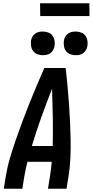

<svg xmlns="http://www.w3.org/2000/svg" viewBox="-20 -1149 565 1169"><path d="M3 0 15 -74Q24 -130 40.5 -186Q57 -242 76 -297Q95 -352 115.5 -407Q136 -462 158 -517Q180 -572 203 -626.5Q226 -681 250 -735H380Q386 -681 391 -626.5Q396 -572 400 -517Q404 -462 406.5 -407Q409 -352 410 -297Q411 -242 408.5 -186Q406 -130 397 -74L385 0H272L284 -74Q288 -96 290.5 -118.5Q293 -141 295 -164H147Q141 -141 136.5 -118.5Q132 -96 128 -74L116 0ZM174 -260H301Q303 -348 301.5 -435Q300 -522 297 -609Q263 -522 231.5 -435Q200 -348 174 -260ZM441 -813Q424 -813 408 -819Q392 -825 382 -838Q372 -851 369.5 -868Q367 -885 369 -902Q371 -914 377.5 -925.5Q384 -937 394.5 -944.5Q405 -952 417 -954.5Q429 -957 441 -957Q458 -957 474 -951Q490 -945 499.5 -932Q509 -919 512 -902Q515 -885 512 -868Q510 -856 503.5 -844.5Q497 -833 487 -825.5Q477 -818 465 -815.5Q453 -813 441 -813ZM241 -813Q224 -813 208 -819Q192 -825 182 -838Q172 -851 169.5 -868Q167 -885 169 -902Q171 -914 177.5 -925.5Q184 -937 194.5 -944.5Q205 -952 217 -954.5Q229 -957 241 -957Q258 -957 274 -951Q290 -945 299.5 -932Q309 -919 312 -902Q315 -885 312 -868Q310 -856 303.5 -844.5Q297 -833 287 -825.5Q277 -818 265 -815.5Q253 -813 241 -813ZM525 -1051H225L224 -1129H524Z"/></svg>

Font: Iosevka Term Curly Oblique
Style: Bold
Weight: 700
Italic angle: -9°
Designer: Belleve Invis
Foundry: Belleve Invis
Version: Version 32.3.0